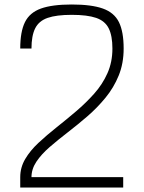

<svg xmlns="http://www.w3.org/2000/svg" viewBox="-20 -834 640 854"><path d="M70 0V-46Q70 -89 92 -126.5Q114 -164 151 -198.5Q188 -233 231.5 -267.5Q275 -302 318.5 -339Q362 -376 399 -417.5Q436 -459 458 -508.5Q480 -558 480 -618Q480 -675 463.5 -708Q447 -741 407.5 -754.5Q368 -768 299 -768Q231 -768 192 -754.5Q153 -741 136.5 -708Q120 -675 120 -618H70Q70 -693 91 -735.5Q112 -778 162 -796Q212 -814 299 -814Q387 -814 437.5 -796Q488 -778 509 -735.5Q530 -693 530 -618Q530 -552 508 -498Q486 -444 449 -399Q412 -354 368.5 -316.5Q325 -279 281.5 -245.5Q238 -212 201 -180Q164 -148 142 -115Q120 -82 120 -46H528V0Z"/></svg>

Font: Victor Mono Thin Thin
Style: Regular
Weight: 250
Monospace: yes
Version: Version 1.561;gftools[0.9.30]